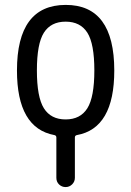

<svg xmlns="http://www.w3.org/2000/svg" viewBox="-20 -550 540 790"><path d="M339.4 -415.5Q310.5 -460.9 250 -460.9Q189.5 -460.9 160.6 -415.5Q131.8 -370.1 131.8 -260.3Q131.8 -150.4 160.6 -104.5Q189.5 -58.6 250 -58.6Q310.5 -58.6 339.4 -104.5Q368.2 -150.4 368.2 -260.3Q368.2 -370.1 339.4 -415.5ZM204.1 5.9Q49.8 -22.5 49.8 -259.8Q49.8 -529.3 250 -529.8Q450.2 -530.3 450.2 -259.8Q450.2 -21.5 295.9 5.9Q288.1 7.8 288.1 15.6V181.6Q288.1 197.3 276.9 208.5Q265.6 219.7 250 219.7Q234.4 219.7 223.1 209Q211.9 198.2 211.9 181.6V15.6Q211.9 7.8 204.1 5.9Z"/></svg>

Font: Rounded Mgen+ 2m regular
Style: Regular
Weight: 400
Designer: [Source Han Sans]
Ryoko NISHIZUKA  (kana & ideographs); Paul D. Hunt (Latin, Greek & Cyrillic); Wenlong ZHANG  (bopomofo
Version: Version 1.059.20150602